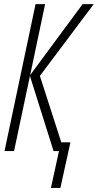

<svg xmlns="http://www.w3.org/2000/svg" viewBox="-20 -734 476 933"><path d="M227.5 179.2 266.6 0H240.2L125.5 -364.7L48.3 0H2L152.8 -713.9H199.2L126.5 -369.1L381.3 -713.9H435.5L173.8 -365.2L277.8 -42.5H322.3L273.4 179.2Z"/></svg>

Font: Open Sans Condensed Light
Style: Italic
Weight: 300
Width: 3
Italic angle: -12°
Designer: Monotype Design Team
Foundry: Monotype Imaging Inc.
Version: Version 3.000; ttfautohint (v1.8.4)